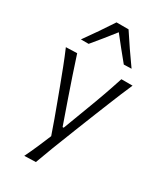

<svg xmlns="http://www.w3.org/2000/svg" viewBox="-236 -867 986 1153"><g transform="rotate(30 257.5 -290.5)"><path d="M136 194.5Q158 149.5 178.2 103.2Q198.5 57 217 11.5Q200 -38 181.8 -88.5Q163.5 -139 145.5 -187L112 -277Q92 -330.5 70.5 -386.2Q49 -442 26 -495.5L103 -498Q124.5 -431 146.2 -367Q168 -303 191 -236L249 -70H256.5L319.5 -237Q344.5 -302 367.2 -366.2Q390 -430.5 411 -495.5H488.5Q470.5 -455 455 -417.5Q439.5 -380 421.5 -335.5Q403.5 -291 378.5 -229L323 -89.5Q285 5.5 259.8 71.8Q234.5 138 215 192ZM379.5 -579Q348 -617 317.2 -655.5Q286.5 -694 256.5 -732Q227 -694.5 196.8 -656.8Q166.5 -619 134.5 -581H81Q116.5 -630.5 150 -679.2Q183.5 -728 215 -776.5H298.5Q362 -679 432.5 -580.5Z"/></g></svg>

Font: Commissioner Flair Light
Style: Regular
Weight: 300
Designer: Kostas Bartsokas
Foundry: Kostas Bartsokas
Version: Version 1.000; ttfautohint (v1.8.3)